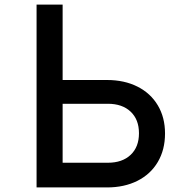

<svg xmlns="http://www.w3.org/2000/svg" viewBox="-20 -820 790 840"><path d="M254 -800V-470H448Q524 -470 581.5 -441Q639 -412 670.5 -359Q702 -306 702 -236Q702 -165 670.5 -111.5Q639 -58 581.5 -29Q524 0 448 0H140V-800ZM254 -366V-108H452Q515 -108 551.5 -142.5Q588 -177 588 -237Q588 -297 551.5 -331.5Q515 -366 452 -366Z"/></svg>

Font: Martian Mono VF sWd Rg
Style: Regular
Weight: 400
Width: 6
Monospace: yes
Designer: Roman Shamin
Foundry: Evil Martians
Version: Version 1.100